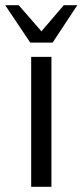

<svg xmlns="http://www.w3.org/2000/svg" viewBox="-60 -719 318 739"><path d="M60 -500H138V0H60ZM56.5 -555 -40 -699H12L99.5 -598.5L185.5 -699H237.5L142.5 -555Z"/></svg>

Font: Urbanist
Style: Regular
Weight: 400
Designer: Corey Hu
Foundry: Corey Hu
Version: Version 1.330; ttfautohint (v1.8.4.7-5d5b)